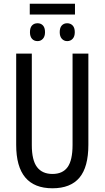

<svg xmlns="http://www.w3.org/2000/svg" viewBox="-20 -1002 562 1032"><path d="M455 -224Q455 -104 407 -47Q359 10 262 10Q67 10 67 -223V-714H151V-222Q151 -141 179 -104Q207 -67 262 -67Q317 -67 343.5 -104Q370 -141 370 -223V-714H455ZM383 -924H140V-982H383ZM222 -829Q222 -806 210.5 -793.5Q199 -781 182 -781Q163 -781 152 -793.5Q141 -806 141 -829Q141 -853 152 -865Q163 -877 182 -877Q200 -877 211 -865Q222 -853 222 -829ZM382 -829Q382 -806 370.5 -793.5Q359 -781 341 -781Q324 -781 312.5 -793.5Q301 -806 301 -829Q301 -853 312 -865Q323 -877 341 -877Q359 -877 370.5 -865Q382 -853 382 -829Z"/></svg>

Font: Noto Sans UI Cond
Style: Regular
Weight: 400
Width: 3
Designer: Monotype Design Team
Foundry: Monotype Imaging Inc.
Version: Version 1.001